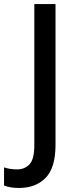

<svg xmlns="http://www.w3.org/2000/svg" viewBox="-87 -734 377 951"><path d="M7 197Q-37 197 -67 185V95Q-53 100 -36.5 102.5Q-20 105 -2 105Q35 105 59 80Q83 55 83 -15V-714H188V-17Q188 97 139 147Q90 197 7 197Z"/></svg>

Font: Noto Sans Ethiopic SemiCondensed Medium
Style: Regular
Weight: 500
Width: 4
Designer: Monotype Design Team
Foundry: Monotype Imaging Inc.
Version: Version 2.102; ttfautohint (v1.8.4.7-5d5b)